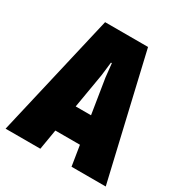

<svg xmlns="http://www.w3.org/2000/svg" viewBox="-170 -812 886 933"><g transform="rotate(30 273.0 -345.0)"><path d="M344 -113H206L187 0H-8L152 -690H393L554 0H362ZM319 -264 288 -458 280 -534H275L266 -458L233 -264Z"/></g></svg>

Font: Decalotype Black
Style: Regular
Weight: 900
Designer: Alfredo Marco Pradil
Foundry: Alfredo Marco Pradil
Version: Version 1.0